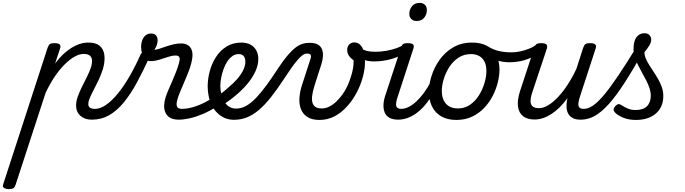

<svg xmlns="http://www.w3.org/2000/svg" viewBox="-155 -815 4761 1335"><path d="M-95 500Q-111 500 -125 493Q-139 486 -133 467L176 -483Q183 -503 192.5 -509Q202 -515 221 -515Q252 -515 260.5 -505.5Q269 -496 262 -476L228 -373Q263 -420 301.5 -452.5Q340 -485 379.5 -502Q419 -519 459 -519Q498 -519 522.5 -506.5Q547 -494 559.5 -469.5Q572 -445 572 -411Q572 -373 560.5 -335.5Q549 -298 532.5 -262.5Q516 -227 499 -195Q482 -163 470.5 -136.5Q459 -110 459 -91Q459 -74 471 -66Q483 -58 505 -58Q519 -58 525.5 -46.5Q532 -35 529.5 -20.5Q527 -6 515.5 5.5Q504 17 483 17Q434 17 404 -10Q374 -37 374 -82Q374 -109 385 -141Q396 -173 412.5 -206.5Q429 -240 446 -273.5Q463 -307 474 -337Q485 -367 485 -392Q485 -414 471 -427Q457 -440 427 -440Q396 -440 361.5 -420Q327 -400 291.5 -364Q256 -328 223 -278.5Q190 -229 162 -169L-48 474Q-52 487 -62 493.5Q-72 500 -95 500Z M484 17Q465 17 459 5.5Q453 -6 457.5 -20.5Q462 -35 474.5 -46.5Q487 -58 506 -58Q543 -58 583.5 -86.5Q624 -115 665.5 -166Q707 -217 747 -286.5Q787 -356 823 -437Q827 -448 839 -451.5Q851 -455 864 -452Q877 -449 884 -440.5Q891 -432 885 -419Q840 -321 796.5 -240.5Q753 -160 705.5 -102.5Q658 -45 604 -14Q550 17 484 17Z M1088 17Q1049 17 1026.5 3Q1004 -11 994.5 -34Q985 -57 986.5 -85Q988 -113 997 -140Q1002 -157 1014 -185Q1026 -213 1040.5 -246Q1055 -279 1068.5 -313.5Q1082 -348 1090 -378Q1098 -408 1091.5 -418.5Q1085 -429 1066 -429Q1042 -429 1012.5 -419Q983 -409 952 -399.5Q921 -390 890 -390Q870 -390 855.5 -404.5Q841 -419 833.5 -442Q826 -465 826 -490Q826 -513 833.5 -534Q841 -555 856.5 -568.5Q872 -582 896 -582Q919 -582 930 -568.5Q941 -555 941 -535Q941 -520 935.5 -502.5Q930 -485 918 -469Q931 -469 951.5 -475.5Q972 -482 997.5 -491Q1023 -500 1050.5 -506.5Q1078 -513 1104 -513Q1134 -513 1154.5 -499Q1175 -485 1181.5 -454.5Q1188 -424 1174 -372Q1167 -344 1153.5 -310Q1140 -276 1125 -241.5Q1110 -207 1097.5 -177Q1085 -147 1080 -128Q1069 -94 1075 -76Q1081 -58 1110 -58Q1124 -58 1130.5 -46.5Q1137 -35 1134.5 -20.5Q1132 -6 1120.5 5.5Q1109 17 1088 17Z M1088 17Q1069 17 1063 5.5Q1057 -6 1061.5 -20.5Q1066 -35 1078.5 -46.5Q1091 -58 1110 -58Q1155 -58 1210.5 -77.5Q1266 -97 1326 -136Q1337 -143 1347 -138Q1357 -133 1363 -121Q1369 -109 1368 -96.5Q1367 -84 1357 -77Q1304 -43 1255.5 -22.5Q1207 -2 1164.5 7.5Q1122 17 1088 17Z M1326 -128Q1354 -144 1380 -163Q1406 -182 1429 -203Q1463 -231 1491 -262Q1519 -293 1535 -325Q1551 -357 1551 -385Q1551 -411 1539.5 -425Q1528 -439 1504 -439Q1490 -439 1483.5 -451Q1477 -463 1478.5 -479Q1480 -495 1491 -507Q1502 -519 1523 -519Q1560 -519 1586.5 -504.5Q1613 -490 1627 -464.5Q1641 -439 1641 -405Q1641 -361 1619.5 -315.5Q1598 -270 1561 -227Q1524 -184 1477 -146Q1450 -123 1419.5 -102.5Q1389 -82 1357 -64Z M1472 18Q1437 18 1408 5.5Q1379 -7 1356.5 -29Q1334 -51 1319 -80Q1304 -109 1296.5 -143.5Q1289 -178 1289 -214Q1289 -265 1303 -318.5Q1317 -372 1346 -417.5Q1375 -463 1419.5 -491Q1464 -519 1524 -519Q1535 -519 1539.5 -507Q1544 -495 1541 -479Q1538 -463 1528.5 -451Q1519 -439 1504 -439Q1481 -439 1461 -425Q1441 -411 1425.5 -387.5Q1410 -364 1399.5 -335Q1389 -306 1383 -275.5Q1377 -245 1377 -217Q1377 -187 1384 -159Q1391 -131 1404.5 -108.5Q1418 -86 1438.5 -73Q1459 -60 1487 -60Q1523 -60 1557.5 -79.5Q1592 -99 1627 -136Q1662 -173 1700 -225Q1738 -277 1780 -342Q1817 -398 1847 -432.5Q1877 -467 1902 -485.5Q1927 -504 1949 -510.5Q1971 -517 1992 -517Q2005 -517 2010 -505.5Q2015 -494 2012.5 -479.5Q2010 -465 2001 -453.5Q1992 -442 1976 -442Q1963 -442 1947 -430Q1931 -418 1911.5 -395Q1892 -372 1869 -339.5Q1846 -307 1820 -267Q1771 -192 1728 -138Q1685 -84 1644 -49.5Q1603 -15 1561 1.5Q1519 18 1472 18Z M2066 19Q2013 19 1981.5 -2Q1950 -23 1937 -57.5Q1924 -92 1927 -134.5Q1930 -177 1944 -221L2004 -406Q2010 -423 2005.5 -432.5Q2001 -442 1986 -442Q1972 -442 1965.5 -453.5Q1959 -465 1960.5 -479.5Q1962 -494 1972 -505.5Q1982 -517 2001 -517Q2035 -517 2055.5 -505Q2076 -493 2084 -472Q2092 -451 2090.5 -424.5Q2089 -398 2080 -370L2036 -233Q2027 -205 2020 -175Q2013 -145 2014.5 -119Q2016 -93 2031.5 -77Q2047 -61 2082 -61Q2108 -61 2133 -73Q2158 -85 2181 -106.5Q2204 -128 2224.5 -156Q2245 -184 2260 -216Q2275 -248 2285 -282Q2293 -306 2298.5 -334Q2304 -362 2304 -395Q2282 -411 2270.5 -428.5Q2259 -446 2259 -469Q2259 -491 2273 -505.5Q2287 -520 2308 -520Q2326 -520 2339.5 -511.5Q2353 -503 2363 -486Q2373 -469 2378 -444Q2383 -419 2383 -385Q2383 -337 2368.5 -282Q2354 -227 2326.5 -174Q2299 -121 2260 -77Q2221 -33 2172.5 -7Q2124 19 2066 19Z M2448 -388Q2408 -388 2381 -397Q2354 -406 2327 -424Q2315 -432 2314 -444Q2313 -456 2319 -466Q2325 -476 2334.5 -481Q2344 -486 2352 -480Q2369 -468 2394 -461.5Q2419 -455 2457 -455Q2494 -455 2532.5 -462Q2571 -469 2603.5 -480.5Q2636 -492 2653 -506Q2664 -515 2674.5 -507.5Q2685 -500 2687.5 -485.5Q2690 -471 2676 -459Q2633 -424 2571 -406Q2509 -388 2448 -388Z M2615 17Q2575 17 2551.5 3Q2528 -11 2519 -35Q2510 -59 2511.5 -89Q2513 -119 2524 -151L2633 -483Q2639 -503 2648.5 -509Q2658 -515 2678 -515Q2709 -515 2717.5 -505.5Q2726 -496 2719 -476L2611 -145Q2594 -95 2600.5 -76.5Q2607 -58 2636 -58Q2650 -58 2656.5 -46.5Q2663 -35 2661 -20.5Q2659 -6 2647.5 5.5Q2636 17 2615 17ZM2740 -669Q2720 -669 2705.5 -682Q2691 -695 2691 -720Q2691 -747 2709 -771Q2727 -795 2764 -795Q2784 -795 2798.5 -782.5Q2813 -770 2813 -744Q2813 -717 2795.5 -693Q2778 -669 2740 -669Z M2612 17Q2598 17 2591.5 5.5Q2585 -6 2587.5 -20.5Q2590 -35 2601.5 -46.5Q2613 -58 2634 -58Q2660 -58 2687.5 -72Q2715 -86 2742 -111.5Q2769 -137 2794.5 -172Q2820 -207 2842 -250Q2849 -264 2862 -263.5Q2875 -263 2884 -253Q2893 -243 2888 -229Q2861 -170 2830 -124Q2799 -78 2764 -47Q2729 -16 2691 0.5Q2653 17 2612 17Z M3018 19Q2956 19 2913 -6Q2870 -31 2848.5 -75.5Q2827 -120 2827 -176Q2827 -229 2846 -288.5Q2865 -348 2902.5 -400.5Q2940 -453 2996.5 -486Q3053 -519 3128 -519Q3190 -519 3232.5 -495.5Q3275 -472 3296.5 -429.5Q3318 -387 3318 -331Q3318 -291 3306.5 -243.5Q3295 -196 3271.5 -149.5Q3248 -103 3212 -65Q3176 -27 3127.5 -4Q3079 19 3018 19ZM3028 -61Q3077 -61 3114 -87Q3151 -113 3176 -153.5Q3201 -194 3214 -238.5Q3227 -283 3227 -321Q3227 -360 3214 -386Q3201 -412 3177 -425.5Q3153 -439 3120 -439Q3070 -439 3032 -413.5Q2994 -388 2968.5 -348Q2943 -308 2930 -264Q2917 -220 2917 -183Q2917 -144 2930.5 -116.5Q2944 -89 2969 -75Q2994 -61 3028 -61Z M3388 -382Q3346 -382 3302.5 -394Q3259 -406 3211 -436Q3200 -443 3198.5 -455Q3197 -467 3202.5 -478Q3208 -489 3217.5 -494.5Q3227 -500 3235 -494Q3272 -470 3312.5 -460.5Q3353 -451 3401 -451Q3429 -451 3461 -457.5Q3493 -464 3524 -476.5Q3555 -489 3577 -507Q3587 -515 3596 -510.5Q3605 -506 3610.5 -495.5Q3616 -485 3615.5 -473.5Q3615 -462 3605 -455Q3567 -426 3528.5 -410Q3490 -394 3454.5 -388Q3419 -382 3388 -382Z M3562 16Q3511 16 3481.5 -7.5Q3452 -31 3446.5 -75.5Q3441 -120 3461 -182L3560 -483Q3567 -503 3576.5 -509Q3586 -515 3605 -515Q3637 -515 3645 -505.5Q3653 -496 3647 -476L3545 -170Q3534 -137 3534 -112.5Q3534 -88 3548 -75.5Q3562 -63 3594 -63Q3623 -63 3656.5 -83Q3690 -103 3724.5 -139.5Q3759 -176 3792 -226.5Q3825 -277 3853 -337L3900 -483Q3907 -503 3916.5 -509Q3926 -515 3945 -515Q3976 -515 3984.5 -505.5Q3993 -496 3986 -476L3878 -145Q3862 -96 3868 -77Q3874 -58 3903 -58Q3917 -58 3923.5 -46.5Q3930 -35 3928 -20.5Q3926 -6 3914.5 5.5Q3903 17 3882 17Q3847 17 3826.5 5.5Q3806 -6 3796 -24.5Q3786 -43 3784.5 -65.5Q3783 -88 3786 -111L3791 -133Q3765 -97 3737 -69.5Q3709 -42 3680 -23Q3651 -4 3621 6Q3591 16 3562 16Z M3884 17Q3865 17 3859 5.5Q3853 -6 3857 -20.5Q3861 -35 3873.5 -46.5Q3886 -58 3905 -58Q3934 -58 3967.5 -80.5Q4001 -103 4044 -154Q4087 -205 4144 -289.5Q4201 -374 4276 -497Q4284 -510 4298.5 -507.5Q4313 -505 4323 -494.5Q4333 -484 4325 -471Q4249 -334 4188.5 -240.5Q4128 -147 4077 -90.5Q4026 -34 3979.5 -8.5Q3933 17 3884 17Z M4267 19Q4217 19 4179 3.5Q4141 -12 4123 -31Q4111 -43 4111.5 -54Q4112 -65 4125 -79Q4137 -91 4147 -91Q4157 -91 4171 -81Q4187 -70 4211 -60Q4235 -50 4264 -50Q4317 -50 4343.5 -76.5Q4370 -103 4370 -150Q4370 -175 4361.5 -201Q4353 -227 4339 -254Q4325 -281 4310 -308.5Q4295 -336 4281 -363.5Q4267 -391 4258.5 -418.5Q4250 -446 4250 -472Q4250 -529 4270.5 -556.5Q4291 -584 4326 -584Q4349 -584 4361 -570.5Q4373 -557 4373 -539Q4373 -521 4360.5 -500Q4348 -479 4326 -452Q4326 -430 4335.5 -407.5Q4345 -385 4360 -361.5Q4375 -338 4391.5 -313Q4408 -288 4423 -261.5Q4438 -235 4447.5 -207Q4457 -179 4457 -148Q4457 -70 4405 -25.5Q4353 19 4267 19Z"/></svg>

Font: Playwrite SK
Style: Regular
Weight: 400
Designer: Veronika Burian, José Scaglione
Foundry: TypeTogether
Version: Version 1.002